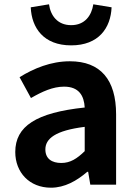

<svg xmlns="http://www.w3.org/2000/svg" viewBox="-20 -859 631 893"><path d="M311 -648C439 -648 495 -729 499 -825L414 -839C406 -787 375 -742 311 -742C247 -742 215 -787 208 -839L123 -825C127 -729 183 -648 311 -648ZM217 14C281 14 337 -18 386 -60H390L400 0H520V-327C520 -489 447 -574 305 -574C217 -574 137 -541 71 -500L124 -403C176 -433 226 -456 278 -456C347 -456 371 -414 374 -359C148 -335 51 -272 51 -152C51 -57 117 14 217 14ZM265 -101C222 -101 191 -120 191 -164C191 -214 237 -252 374 -269V-156C338 -121 307 -101 265 -101Z"/></svg>

Font: Noto Sans JP
Style: Bold
Weight: 700
Designer: Ryoko NISHIZUKA  (kana, bopomofo & ideographs); Paul D. Hunt (Latin, Greek & Cyrillic); Sandoll Communications , Soo-you
Foundry: Adobe
Version: Version 2.002;hotconv 1.0.116;makeotfexe 2.5.65601